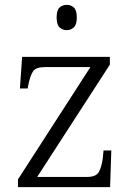

<svg xmlns="http://www.w3.org/2000/svg" viewBox="-20 -770 541 790"><path d="M54 0V-32L352 -494H166Q127 -494 115.5 -476Q104 -458 96 -418L94 -406H62L71 -536H432V-504L133 -42H338Q375 -42 386.5 -62Q398 -82 403 -119L406 -151H438L433 0ZM255 -646Q237 -646 225 -657.5Q213 -669 213 -698Q213 -728 225 -739Q237 -750 255 -750Q272 -750 284 -739Q296 -728 296 -698Q296 -669 284 -657.5Q272 -646 255 -646Z"/></svg>

Font: Noto Serif Khmer Light
Style: Regular
Weight: 300
Version: Version 2.003